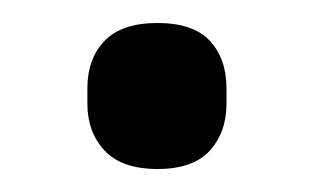

<svg xmlns="http://www.w3.org/2000/svg" viewBox="-20 -500 274 167"><path d="M117 -353Q86 -353 71 -369Q56 -385 56 -410V-423Q56 -449 71 -464.5Q86 -480 117 -480Q148 -480 162.5 -464.5Q177 -449 177 -423V-410Q177 -385 162.5 -369Q148 -353 117 -353Z"/></svg>

Font: Sofia Sans Semi Condensed Medium
Style: Regular
Weight: 500
Designer: Botio Nikoltchev, Ani Petrova
Foundry: lettersoup
Version: Version 4.100